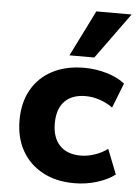

<svg xmlns="http://www.w3.org/2000/svg" viewBox="-55 -808 620 862"><g transform="rotate(5 255.5 -377.5)"><path d="M312 11Q230 11 169.5 -21.5Q109 -54 76 -112.5Q43 -171 43 -250Q43 -329 76 -387.5Q109 -446 170 -477.5Q231 -509 312 -509Q366 -509 415.5 -494Q465 -479 496 -454L452 -342Q427 -361 394 -372Q361 -383 330 -383Q269 -383 235.5 -349Q202 -315 202 -249Q202 -185 235.5 -150Q269 -115 330 -115Q361 -115 393.5 -126Q426 -137 451 -156L495 -44Q464 -20 415 -4.5Q366 11 312 11ZM241 -559 344 -766H503L353 -559Z"/></g></svg>

Font: Nunito Sans 9pt ExtraBold
Style: Regular
Weight: 800
Version: Version 3.101;gftools[0.9.27]